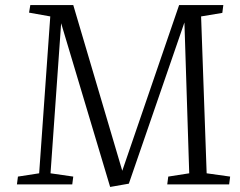

<svg xmlns="http://www.w3.org/2000/svg" viewBox="-20 -730 949 760"><path d="M710 -641 490 -3 416 10 222 -638 180 -44 270 -31 266 0H47L51 -31L135 -44L179 -665L95 -680L100 -710H270L464 -54L689 -710H864L860 -679L776 -665L798 -44L891 -31L887 0H642L646 -31L729 -44Z"/></svg>

Font: Literata 36pt Light
Style: Italic
Weight: 300
Italic angle: -2°
Designer: Latin by Veronika Burian and Jose Scaglione. Greek by Irene Vlachou. Cyrillic by Vera Evstafieva
Foundry: TypeTogether
Version: Version 3.002